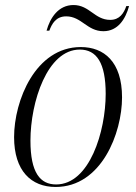

<svg xmlns="http://www.w3.org/2000/svg" viewBox="-20 -733 541 763"><path d="M391 -609C449 -609 479 -658 493 -709H482C472 -680 455 -654 418 -654C356 -654 336 -713 272 -713C212 -713 179 -662 165 -611H176C186 -638 202 -668 243 -668C304 -668 326 -609 391 -609ZM201 10C383 10 465 -204 465 -346C465 -488 393 -546 301 -546C121 -546 36 -333 36 -188C36 -54 104 10 201 10ZM203 0C140 0 101 -46 101 -174C101 -328 168 -536 297 -536C364 -536 400 -483 400 -360C400 -211 336 0 203 0Z"/></svg>

Font: Noto Serif Display SemiCondensed Light
Style: Italic
Weight: 300
Width: 4
Italic angle: -12°
Designer: Monotype Design Team
Foundry: Monotype Imaging Inc.
Version: Version 2.009